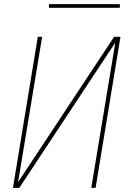

<svg xmlns="http://www.w3.org/2000/svg" viewBox="-20 -914 640 934"><path d="M43 0 164 -735H185L68 -28L535 -735H566L445 0H424L541 -707L74 0ZM563 -876H218V-894H563Z"/></svg>

Font: Iosevka Aile Thin Oblique
Style: Regular
Weight: 100
Italic angle: -9°
Designer: Belleve Invis
Foundry: Belleve Invis
Version: Version 31.1.0; ttfautohint (v1.8.4)